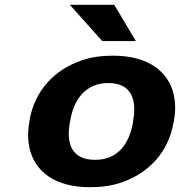

<svg xmlns="http://www.w3.org/2000/svg" viewBox="-20 -770 761 800"><path d="M103 -269 102 -259C95 -220 96 -185 103 -152C125 -58 205 10 355 10C403 10 447 4 487 -10C599 -49 681 -134 703 -259L705 -269C712 -308 711 -343 704 -376C682 -470 601 -538 451 -538C403 -538 359 -532 319 -518C207 -479 125 -394 103 -269ZM535 -269 534 -259C519 -176 475 -104 376 -104C276 -104 256 -175 271 -259L273 -269C287 -351 333 -424 431 -424C530 -424 550 -352 535 -269ZM546 -599 456 -750H271L406 -599Z"/></svg>

Font: Asimov
Style: XWidIt
Weight: 500
Designer: Google
Version: Version 2.000980; 2014